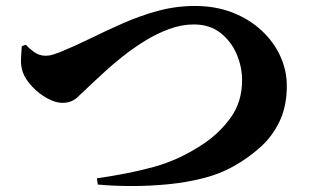

<svg xmlns="http://www.w3.org/2000/svg" viewBox="-20 -660 1040 644"><path d="M305 -62Q412 -77 497 -100.5Q582 -124 660 -176Q715 -212 753.5 -265Q792 -318 792 -391Q792 -436 773.5 -479Q755 -522 719 -550Q683 -578 630 -578Q589 -578 547 -562.5Q505 -547 465.5 -522.5Q426 -498 392 -471Q358 -444 332.5 -420.5Q307 -397 293 -384Q260 -353 240 -334Q220 -315 189 -315Q166 -315 138 -330.5Q110 -346 87.5 -370Q65 -394 56 -419Q49 -441 50.5 -464Q52 -487 53 -505L67 -510Q75 -500 93 -486.5Q111 -473 133 -473Q139 -473 145.5 -474Q152 -475 161 -478Q170 -481 181 -485Q230 -505 283 -531Q336 -557 392.5 -582Q449 -607 509.5 -623.5Q570 -640 634 -640Q703 -640 759.5 -618Q816 -596 857 -558Q898 -520 920 -472Q942 -424 942 -372Q942 -304 918 -253.5Q894 -203 853.5 -166.5Q813 -130 763 -102Q719 -77 662.5 -62.5Q606 -48 544.5 -42Q483 -36 422.5 -36Q362 -36 308 -41Z"/></svg>

Font: Noto Serif HK ExtraLight Black
Style: Regular
Weight: 900
Version: Version 2.002-H1;hotconv 1.1.0;makeotfexe 2.6.0